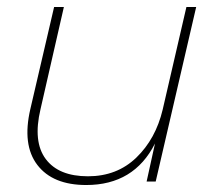

<svg xmlns="http://www.w3.org/2000/svg" viewBox="-20 -520 609 550"><path d="M514 -500H542L426 0H400L424 -109Q364 10 227 10Q131 10 87 -47.5Q43 -105 67 -208L135 -500H163L96 -207Q74 -114 111 -64.5Q148 -15 232 -15Q315 -15 370.5 -68.5Q426 -122 446 -206Z"/></svg>

Font: Elaine Sans ExtraLight
Style: Italic
Weight: 275
Italic angle: -13°
Designer: Wei Huang
Foundry: Wei Huang
Version: Version 2.001;December 24, 2019;FontCreator 12.0.0.2547 64-b